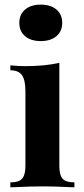

<svg xmlns="http://www.w3.org/2000/svg" viewBox="-20 -795 355 815"><path d="M24.4 0ZM244.1 -698.2Q244.1 -662.1 219.5 -641.4Q194.8 -620.6 153.3 -620.6Q110.8 -620.6 86.4 -641.4Q62 -662.1 62 -698.2Q62 -733.9 86.7 -754.6Q111.3 -775.4 153.3 -775.4Q194.8 -775.4 219.5 -754.6Q244.1 -733.9 244.1 -698.2ZM295.9 -21V0L278.8 -0.5Q211.4 -3.9 162.1 -3.9Q112.3 -3.9 41.5 -0.5L23.9 0V-21Q47.9 -21 61.5 -27.3Q75.2 -33.7 81.5 -49.3Q87.9 -64.9 87.9 -92.8V-408.2Q87.9 -454.6 73.5 -475.6Q59.1 -496.6 23.9 -496.6V-517.6Q60.5 -514.2 85.9 -514.2Q170.9 -514.2 231.9 -528.3V-92.8Q231.9 -64.9 238 -49.3Q244.1 -33.7 258.1 -27.3Q272 -21 295.9 -21Z"/></svg>

Font: TypoPRO Playfair Display
Style: Bold
Weight: 700
Designer: Claus Eggers Sørensen
Foundry: Claus Eggers Sørensen
Version: Version 1.004;PS 001.004;hotconv 1.0.70;makeotf.lib2.5.58329